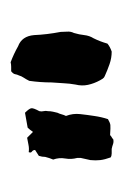

<svg xmlns="http://www.w3.org/2000/svg" viewBox="44 -821 233 361"><g transform="rotate(-90 160.5 -640.5)"><path d="M281 -643Q281 -637 281.5 -630.5Q282 -624 279 -618Q276 -608 275 -598.5Q274 -589 269 -581Q266 -575 263.5 -568.5Q261 -562 259 -555Q253 -550 244 -547Q232 -547 220.5 -551Q209 -555 198 -560Q195 -561 193 -564Q191 -567 190 -569Q184 -580 181.5 -591.5Q179 -603 182 -615Q184 -626 184.5 -637.5Q185 -649 186 -660Q186 -681 189 -702Q192 -708 195 -712.5Q198 -717 199 -721Q201 -725 201.5 -728.5Q202 -732 207 -736Q211 -736 215.5 -736Q220 -736 224 -737Q232 -734 239.5 -730.5Q247 -727 254 -723Q273 -716 275 -693Q276 -669 281 -643ZM132 -667Q132 -662 131 -657.5Q130 -653 129 -649Q127 -645 126 -641Q125 -637 123 -633Q128 -620 126.5 -606.5Q125 -593 123 -580Q122 -573 120.5 -566.5Q119 -560 117 -554Q110 -550 106 -549.5Q102 -549 87 -550Q85 -548 83 -547Q81 -546 79 -544Q74 -543 70 -544.5Q66 -546 61 -547Q57 -547 52.5 -547Q48 -547 45 -549Q41 -560 40 -568.5Q39 -577 40 -587Q41 -591 42 -596Q43 -601 44 -605V-612Q41 -623 43 -634.5Q45 -646 41 -657Q44 -664 46 -672Q46 -675 46.5 -678Q47 -681 48 -684L59 -691Q59 -695 56 -697Q53 -699 55 -703Q62 -702 69 -703.5Q76 -705 82 -706L93 -695Q97 -701 101 -705Q108 -706 115 -707.5Q122 -709 129 -710Q137 -702 137.5 -698Q138 -694 132 -683Q131 -679 132 -675Q133 -671 132 -667Z"/></g></svg>

Font: Daruma Drop One
Style: Regular
Weight: 400
Designer: Maniackers Design
Version: Version 1.000